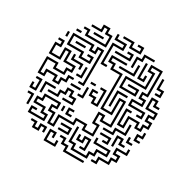

<svg xmlns="http://www.w3.org/2000/svg" viewBox="-153 -852 1048 1034"><g transform="rotate(30 371.0 -335.0)"><path d="M149 -584V-614H125V-626H161V-596H269V-644H239V-674H221V-644H155V-656H209V-686H251V-656H281V-584ZM389 -644V-674H335V-686H401V-656H449V-674H425V-686H461V-644ZM335 -494H299V-626H359V-644H299V-680H311V-656H371V-614H311V-506H335ZM461 -560H449V-626H479V-656H545V-644H491V-614H461ZM185 -614V-626H245V-614ZM335 -584V-596H419V-614H395V-626H431V-584ZM641 -344H605V-356H629V-374H539V-416H599V-434H569V-476H599V-614H551V-596H581V-494H461V-446H539V-464H485V-476H551V-434H449V-506H569V-584H539V-626H611V-464H581V-446H611V-404H551V-386H641ZM551 -524H509V-620H521V-536H539V-560H551ZM125 -584H95V-596H125ZM671 -494H635V-506H659V-524H629V-590H641V-536H671ZM395 -524V-536H479V-590H491V-524ZM281 -344H245V-356H269V-554H251V-524H209V-554H101V-506H191V-476H239V-494H215V-506H251V-464H179V-494H89V-566H221V-536H239V-566H281ZM89 -74V-116H125V-104H101V-86H179V-104H149V-134H89V-176H119V-206H221V-164H191V-146H221V-86H239V-146H329V-176H401V-146H449V-194H419V-266H461V-236H509V-374H491V-284H419V-494H359V-524H329V-566H425V-554H341V-536H371V-506H431V-296H479V-386H521V-224H449V-254H431V-206H461V-134H389V-164H341V-134H251V-74H209V-134H179V-176H209V-194H131V-164H101V-146H161V-116H191V-74ZM71 -530H59V-560H71ZM125 -524V-536H185V-524ZM71 -284H29V-386H101V-356H149V-386H179V-404H119V-464H101V-404H29V-476H59V-494H35V-506H71V-464H41V-416H89V-476H131V-416H191V-374H161V-344H89V-374H41V-296H59V-326H131V-296H149V-326H179V-356H215V-344H191V-314H161V-284H119V-314H71ZM581 -254H539V-356H575V-344H551V-266H569V-326H641V-296H659V-326H689V-344H659V-386H689V-404H629V-476H671V-446H695V-434H659V-464H641V-416H701V-374H671V-356H701V-314H671V-284H629V-314H581ZM221 -410H209V-434H149V-470H161V-446H221ZM251 -374H215V-386H239V-440H251ZM461 -320H449V-416H515V-404H461ZM401 -284H359V-314H329V-356H365V-344H341V-326H371V-296H389V-374H365V-386H401ZM335 -374H305V-386H335ZM311 -284H275V-296H299V-350H311ZM215 -314V-326H275V-314ZM125 -224V-236H179V-266H209V-296H251V-266H281V-224H215V-236H269V-254H239V-284H221V-254H191V-224ZM695 -224H659V-266H689V-290H701V-254H671V-236H695ZM485 -194V-206H539V-236H599V-290H611V-224H551V-194ZM71 -194H29V-230H41V-206H59V-254H35V-266H71ZM101 -200H89V-266H155V-254H101ZM665 -194H629V-230H641V-206H665ZM305 -164H269V-206H305V-194H281V-176H305ZM581 -140H569V-206H611V-176H635V-164H599V-194H581ZM251 -170H239V-200H251ZM551 -134H515V-146H539V-164H485V-176H551ZM71 -110H59V-164H35V-176H71ZM551 -14H515V-26H539V-56H599V-86H629V-104H599V-146H659V-170H671V-134H611V-116H641V-74H611V-44H551ZM389 -14V-44H359V-140H371V-56H401V-26H479V-56H509V-86H569V-104H479V-140H491V-116H581V-74H521V-44H491V-14ZM275 -74V-86H329V-104H275V-116H341V-74ZM461 -44H425V-56H449V-104H431V-74H389V-110H401V-86H419V-116H461ZM191 -14H149V-44H125V-56H161V-26H179V-56H221V-20H209V-44H191ZM239 16V-56H281V-20H269V-44H251V4H299V-20H311V16ZM359 16V-14H329V-44H305V-56H341V-26H371V4H485V16Z"/></g></svg>

Font: Rubik Maze
Style: Regular
Weight: 400
Designer: Hubert and Fischer, NaN
Foundry: Hubert and Fischer, NaN
Version: Version 2.200